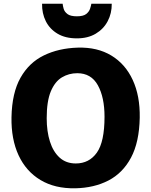

<svg xmlns="http://www.w3.org/2000/svg" viewBox="-20 -1008 816 1036"><path d="M386 8Q276 10 198.2 -36.8Q120.5 -83.5 80.2 -170.2Q40 -257 42 -375Q44.5 -507 90.8 -588.8Q137 -670.5 217 -709.2Q297 -748 400 -751Q505.5 -754 581 -708.2Q656.5 -662.5 696.2 -576.5Q736 -490.5 734 -373Q731.5 -241 687 -157.5Q642.5 -74 565 -34Q487.5 6 386 8ZM389 -126Q461 -126 502.5 -184.2Q544 -242.5 544 -378Q544 -483 508 -548Q472 -613 397 -613Q351.5 -613 314 -590.5Q276.5 -568 254.2 -515Q232 -462 232 -370Q232 -299 249.5 -244Q267 -189 301.8 -157.5Q336.5 -126 389 -126ZM395 -801Q333 -801 290.8 -826Q248.5 -851 227.2 -893.5Q206 -936 207 -988H318Q319 -976.5 323.5 -960.5Q328 -944.5 344 -932.2Q360 -920 395 -920Q429 -920 444.8 -932.2Q460.5 -944.5 465.8 -960.5Q471 -976.5 473 -988H583Q583.5 -936 561 -893.5Q538.5 -851 496.2 -826Q454 -801 395 -801Z"/></svg>

Font: Merriweather Sans Black
Style: Regular
Weight: 900
Designer: Eben Sorkin
Foundry: Eben Sorkin
Version: Version 1.008; ttfautohint (v1.7.19-72a1) -l 8 -r 50 -G 200 